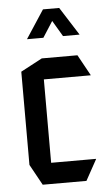

<svg xmlns="http://www.w3.org/2000/svg" viewBox="-52 -740 441 775"><g transform="rotate(-5 169.0 -352.5)"><path d="M89.4 0 43 -84.2V-85.2H313V-84.2L266.6 0ZM43 -85.2V-462L130 -508.3H131V-85.2ZM131 -423.1V-508.3H274.5L320.9 -424.1V-423.1ZM223.3 -590.6 160.7 -696.4 217.8 -705 289.9 -591.6V-590.6ZM77.9 -590.6V-591.6L152.1 -705H217.1L143.7 -590.6Z"/></g></svg>

Font: Foldit Thin
Style: Regular
Weight: 100
Designer: Sophia Tai
Foundry: Sophia Tai
Version: Version 1.003